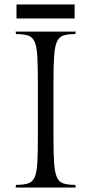

<svg xmlns="http://www.w3.org/2000/svg" viewBox="-20 -842 410 862"><path d="M220 -474V-226Q220 -153 223 -110Q226 -67 235.5 -46Q245 -25 264.5 -18.5Q284 -12 318 -12L320 0H50L52 -12Q86 -12 106 -18.5Q126 -25 135.5 -46Q145 -67 147.5 -110Q150 -153 150 -226V-474Q150 -547 147.5 -590Q145 -633 135.5 -654.5Q126 -676 106 -682.5Q86 -689 52 -689L50 -700H320L318 -689Q284 -689 264.5 -682.5Q245 -676 235.5 -654.5Q226 -633 223 -590Q220 -547 220 -474ZM54 -759V-822H315V-759Z"/></svg>

Font: Gilda Display
Style: Regular
Weight: 400
Designer: Eduardo Rodriguez Tunni
Foundry: Eduardo Rodriguez Tunni
Version: Version 1.002; ttfautohint (v1.8.4.7-5d5b);gftools[0.9.22]